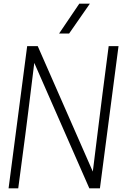

<svg xmlns="http://www.w3.org/2000/svg" viewBox="-20 -1033 693 1053"><path d="M528 0H470L168 -688L135 -421Q131 -383 80 0H27L129 -780H187L489 -92L521 -350Q535 -466 576 -780H630ZM359 -849H304L415 -1013H473Z"/></svg>

Font: Tanohe Sans Light
Style: Italic
Weight: 300
Designer: Village Type and Design LLC & Cristiano Sobral
Foundry: Cooper Hewitt Smithsonian Design Museum
Version: Version 1.00;September 29, 2021;FontCreator 13.0.0.2655 64-b